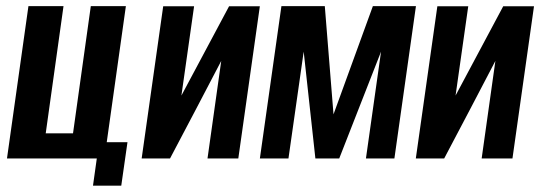

<svg xmlns="http://www.w3.org/2000/svg" viewBox="-20 -515 1758 624"><path d="M282.2 88.5 294.6 0H2.7L72.4 -495H186.4L128.6 -81.7H217.3L275.1 -495H389.1L326.9 -52.8H394.3L374.1 88.5Z M440.4 0 510.4 -494.7H610.8L569.6 -204.5L724.5 -494.7H824.5L754.5 0H654.4L699 -317Q657.2 -237.5 616.1 -158.5Q575 -79.6 532.6 0Z M824.6 0 894.6 -495H1035.6L1063.9 -143.4L1191.8 -495H1331.8L1261.8 0H1169.3L1218.4 -347.2L1082.5 0H1005L967 -347.2L917.5 0Z M1331.4 0 1401.4 -494.7H1501.8L1460.6 -204.5L1615.5 -494.7H1715.5L1645.5 0H1545.4L1590 -317Q1548.2 -237.5 1507.1 -158.5Q1466 -79.6 1423.6 0Z"/></svg>

Font: Alumni Sans Thin
Style: Italic
Weight: 100
Italic angle: -8°
Designer: Robert E. Leuschke
Foundry: Robert E. Leuschke
Version: Version 1.016